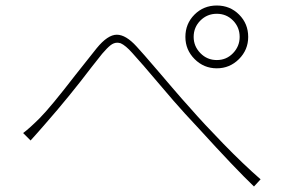

<svg xmlns="http://www.w3.org/2000/svg" viewBox="-20 -714 1040 697"><path d="M124 -285Q163 -324 254 -442L331 -539Q371 -588 404 -588Q437 -588 476 -545Q494 -526 559 -450Q571 -436 606 -395Q641 -354 671 -321Q719 -266 791 -192Q863 -118 926 -63L902 -37Q834 -102 703 -246Q669 -282 652 -301Q617 -339 552 -416Q499 -479 460 -522Q436 -549 418 -557Q410 -559 406 -559Q393 -559 381 -549.5Q369 -540 351 -519L313 -471Q231 -363 145 -265L117 -233Q112 -228 91 -204L64 -231Q88 -249 124 -285ZM767 -496Q802 -496 826 -521Q850 -546 850 -580Q850 -615 826 -639.5Q802 -664 767 -664Q732 -664 707.5 -639.5Q683 -615 683 -580Q683 -546 707.5 -521Q732 -496 767 -496ZM767 -694Q815 -694 848 -661Q881 -628 881 -580Q881 -533 847.5 -499.5Q814 -466 767 -466Q720 -466 686.5 -499.5Q653 -533 653 -580Q653 -628 686 -661Q719 -694 767 -694Z"/></svg>

Font: Merged Yaku Han JP Thin
Style: Regular
Weight: 250
Designer: Ryoko NISHIZUKA 西塚涼子 (kana, bopomofo & ideographs); Paul D. Hunt (Latin, Greek & Cyrillic); Sandoll Communications 산돌커뮤니
Foundry: Adobe
Version: Version 2.004